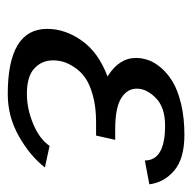

<svg xmlns="http://www.w3.org/2000/svg" viewBox="-20 -470 500 500"><g transform="rotate(90 230.0 -220.0)"><path d="M55.2 0ZM297.9 -220.2Q258.8 -220.2 228.8 -211.9Q198.7 -203.6 181.9 -191.4Q165 -179.2 154.5 -162.8Q144 -146.5 140.6 -133.5Q137.2 -120.6 137.2 -107.9Q137.2 -79.1 158 -59.6Q178.7 -40 224.1 -40Q263.7 -40 303 -56.6Q342.3 -73.2 359.9 -99.1L416 -86.9Q386.7 -48.8 335.4 -19.5Q284.2 9.8 225.1 9.8Q55.2 9.8 55.2 -92.8Q55.2 -139.6 85.9 -183.1Q116.7 -226.6 179.2 -250Q130.9 -279.8 130.9 -324.2Q130.9 -339.8 136.5 -356.2Q142.1 -372.6 156.7 -389.6Q171.4 -406.7 193.4 -419.9Q215.3 -433.1 251 -441.7Q286.6 -450.2 331.1 -450.2Q393.1 -450.2 424.1 -423.8Q455.1 -397.5 460 -358.9L397.9 -347.2Q397.9 -399.9 307.1 -399.9Q259.8 -399.9 235.4 -376Q210.9 -352.1 210.9 -326.2Q210.9 -300.8 236.1 -285.4Q261.2 -270 315.9 -270H344.2L333 -220.2Z"/></g></svg>

Font: Pfennig
Style: Italic
Weight: 500
Italic angle: -13°
Version: Version 20120410 ; ttfautohint (v0.8)